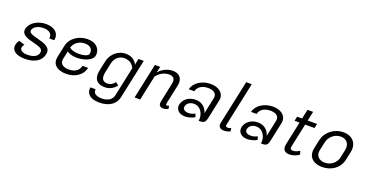

<svg xmlns="http://www.w3.org/2000/svg" viewBox="-39 -1517 4871 2559"><g transform="rotate(20 2396.0 -237.5)"><path d="M360 -516.7C243.3 -516.7 138.3 -453.3 118.3 -362.5C116.7 -355 115.8 -348.3 115.8 -341.7C115.8 -260 228.3 -241.7 289.2 -225C359.2 -205 416.7 -194.2 416.7 -145C416.7 -140 415.8 -135 415 -129.2C403.3 -73.3 344.2 -45.8 260 -45.8C198.3 -45.8 156.7 -66.7 156.7 -104.2C156.7 -108.3 157.5 -112.5 158.3 -116.7C161.7 -131.7 168.3 -144.2 179.2 -158.3L97.5 -183.3C89.2 -171.7 73.3 -149.2 66.7 -116.7C65 -108.3 64.2 -100.8 64.2 -93.3C64.2 -23.3 140 16.7 246.7 16.7C355.8 16.7 470.8 -20 495.8 -137.5C497.5 -147.5 499.2 -155.8 499.2 -165C499.2 -247.5 403.3 -270.8 328.3 -291.7C260.8 -310 195 -322.5 195 -362.5C195 -365 195 -367.5 195.8 -370.8C205 -415 260.8 -454.2 346.7 -454.2C422.5 -454.2 464.2 -419.2 464.2 -370C464.2 -363.3 463.3 -356.7 461.7 -350H532.5C535 -361.7 536.7 -373.3 536.7 -384.2C536.7 -467.5 463.3 -516.7 360 -516.7Z M765.8 -330.8C782.5 -391.7 843.3 -450 933.3 -450C1010 -450 1041.7 -410 1041.7 -364.2C1041.7 -356.7 1040.8 -349.2 1039.2 -341.7C1031.7 -305 955.8 -291.7 899.2 -291.7C830.8 -291.7 790.8 -309.2 765.8 -330.8ZM947.5 -516.7C834.2 -516.7 711.7 -448.3 685.8 -325L650 -158.3C647.5 -144.2 645.8 -131.7 645.8 -119.2C645.8 -24.2 731.7 16.7 834.2 16.7C950 16.7 1059.2 -43.3 1083.3 -158.3H1004.2C992.5 -100.8 945 -50 848.3 -50C764.2 -50 726.7 -85.8 726.7 -135.8C726.7 -142.5 727.5 -150.8 729.2 -158.3L753.3 -270.8C782.5 -251.7 827.5 -233.3 887.5 -233.3C1021.7 -233.3 1110.8 -287.5 1122.5 -341.7C1124.2 -350.8 1125.8 -360.8 1125.8 -370.8C1125.8 -436.7 1080 -516.7 947.5 -516.7Z M1346.7 -316.7C1364.2 -398.3 1425 -445.8 1495 -445.8C1580.8 -445.8 1618.3 -398.3 1637.5 -353.3L1550 58.3C1535.8 125.8 1478.3 162.5 1390.8 162.5C1313.3 162.5 1274.2 132.5 1274.2 90.8C1274.2 85.8 1275 80.8 1275.8 75H1200.8C1199.2 83.3 1198.3 92.5 1198.3 101.7C1198.3 162.5 1245.8 225 1377.5 225C1528.3 225 1609.2 154.2 1629.2 58.3L1748.3 -500H1673.3L1660.8 -441.7C1657.5 -429.2 1657.5 -418.3 1657.5 -409.2C1637.5 -452.5 1591.7 -508.3 1491.7 -508.3C1400 -508.3 1294.2 -441.7 1267.5 -316.7L1239.2 -183.3C1234.2 -160.8 1231.7 -140 1231.7 -122.5C1231.7 -25 1297.5 8.3 1381.7 8.3C1459.2 8.3 1515.8 -40 1540.8 -75L1498.3 -108.3C1487.5 -90.8 1449.2 -50 1394.2 -50C1342.5 -50 1312.5 -75 1312.5 -132.5C1312.5 -147.5 1314.2 -164.2 1318.3 -183.3Z M2277.5 -12.5 2270 -54.2C2264.2 -50.8 2255.8 -45.8 2243.3 -45.8C2230.8 -45.8 2226.7 -50 2226.7 -60.8C2226.7 -65 2227.5 -69.2 2228.3 -75L2285 -341.7C2288.3 -359.2 2290.8 -375 2290.8 -389.2C2290.8 -480.8 2220.8 -508.3 2162.5 -508.3C2063.3 -508.3 1995.8 -454.2 1959.2 -411.7C1962.5 -420 1966.7 -430 1969.2 -441.7L1981.7 -500H1906.7L1800 0H1879.2L1955 -355C1992.5 -399.2 2048.3 -445.8 2132.5 -445.8C2177.5 -445.8 2210 -424.2 2210 -374.2C2210 -365 2208.3 -353.3 2205.8 -341.7L2149.2 -75C2147.5 -65 2145.8 -56.7 2145.8 -48.3C2145.8 -12.5 2165 8.3 2206.7 8.3C2240.8 8.3 2266.7 -5.8 2277.5 -12.5Z M2708.3 0H2733.3C2792.5 0 2806.7 -30 2817.5 -83.3L2874.2 -350C2876.7 -360 2877.5 -370.8 2877.5 -380C2877.5 -460 2804.2 -516.7 2693.3 -516.7C2569.2 -516.7 2461.7 -445 2440.8 -350H2520C2534.2 -415 2595.8 -454.2 2680 -454.2C2754.2 -454.2 2797.5 -424.2 2797.5 -372.5C2797.5 -365.8 2796.7 -358.3 2795 -350L2746.7 -120.8C2732.5 -177.5 2681.7 -250 2578.3 -250C2475 -250 2406.7 -186.7 2391.7 -116.7C2390 -109.2 2389.2 -101.7 2389.2 -93.3C2389.2 -40 2430.8 8.3 2515 8.3C2575.8 8.3 2630.8 -15.8 2651.7 -29.2L2636.7 -75C2617.5 -65.8 2585 -50 2544.2 -50C2504.2 -50 2465 -65.8 2465 -103.3C2465 -107.5 2465.8 -111.7 2466.7 -116.7C2475 -157.5 2514.2 -191.7 2574.2 -191.7C2665 -191.7 2711.7 -107.5 2711.7 -33.3C2711.7 -21.7 2710.8 -10.8 2708.3 0Z M3156.7 -12.5 3150 -58.3C3141.7 -54.2 3125 -45.8 3105.8 -45.8C3088.3 -45.8 3073.3 -51.7 3073.3 -68.3C3073.3 -70.8 3073.3 -72.5 3074.2 -75L3207.5 -700H3128.3L2995 -75C2993.3 -67.5 2992.5 -60 2992.5 -53.3C2992.5 -13.3 3019.2 8.3 3069.2 8.3C3113.3 8.3 3145 -6.7 3156.7 -12.5Z M3591.7 0H3616.7C3675.8 0 3690 -30 3700.8 -83.3L3757.5 -350C3760 -360 3760.8 -370.8 3760.8 -380C3760.8 -460 3687.5 -516.7 3576.7 -516.7C3452.5 -516.7 3345 -445 3324.2 -350H3403.3C3417.5 -415 3479.2 -454.2 3563.3 -454.2C3637.5 -454.2 3680.8 -424.2 3680.8 -372.5C3680.8 -365.8 3680 -358.3 3678.3 -350L3630 -120.8C3615.8 -177.5 3565 -250 3461.7 -250C3358.3 -250 3290 -186.7 3275 -116.7C3273.3 -109.2 3272.5 -101.7 3272.5 -93.3C3272.5 -40 3314.2 8.3 3398.3 8.3C3459.2 8.3 3514.2 -15.8 3535 -29.2L3520 -75C3500.8 -65.8 3468.3 -50 3427.5 -50C3387.5 -50 3348.3 -65.8 3348.3 -103.3C3348.3 -107.5 3349.2 -111.7 3350 -116.7C3358.3 -157.5 3397.5 -191.7 3457.5 -191.7C3548.3 -191.7 3595 -107.5 3595 -33.3C3595 -21.7 3594.2 -10.8 3591.7 0Z M3994.2 -500H3923.3L3910 -437.5H3980.8L3910.8 -108.3C3908.3 -94.2 3906.7 -82.5 3906.7 -70.8C3906.7 -12.5 3945 8.3 3998.3 8.3C4053.3 8.3 4106.7 -18.3 4133.3 -37.5L4118.3 -87.5C4090.8 -70.8 4063.3 -54.2 4024.2 -54.2C3996.7 -54.2 3986.7 -65 3986.7 -85C3986.7 -91.7 3988.3 -99.2 3990 -108.3L4060 -437.5H4193.3L4206.7 -500H4073.3L4101.7 -633.3H4022.5Z M4562.5 -450C4635 -450 4680.8 -405 4680.8 -335.8C4680.8 -324.2 4679.2 -312.5 4676.7 -300L4651.7 -183.3C4635.8 -111.7 4567.5 -50 4477.5 -50C4400 -50 4356.7 -95.8 4356.7 -155C4356.7 -164.2 4357.5 -173.3 4360 -183.3L4385 -300C4403.3 -388.3 4478.3 -450 4562.5 -450ZM4576.7 -516.7C4448.3 -516.7 4333.3 -431.7 4305.8 -300L4280.8 -183.3C4277.5 -166.7 4275.8 -150.8 4275.8 -135.8C4275.8 -38.3 4351.7 16.7 4463.3 16.7C4591.7 16.7 4703.3 -55.8 4730.8 -183.3L4755.8 -300C4759.2 -317.5 4761.7 -335 4761.7 -350.8C4761.7 -453.3 4687.5 -516.7 4576.7 -516.7Z"/></g></svg>

Font: BoonHome
Style: Book Oblique
Weight: 400
Italic angle: -12°
Designer: Sungsit Sawaiwan
Foundry: Sungsit Sawaiwan
Version: Version 0.2